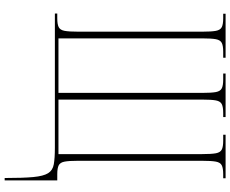

<svg xmlns="http://www.w3.org/2000/svg" viewBox="-100 -654 964 803"><g transform="rotate(90 381.5 -252.0)"><path d="M724 210Q724 133 720 90.5Q716 48 704 28.5Q692 9 666.5 4.5Q641 0 597 0H36V-10H56Q81 -10 93 -16Q105 -22 108.5 -40.5Q112 -59 112 -98V-616Q112 -655 108.5 -673.5Q105 -692 93 -698Q81 -704 56 -704H37V-714H221V-704H196Q171 -704 159 -698Q147 -692 143.5 -673.5Q140 -655 140 -616V-15H368V-616Q368 -655 364.5 -673.5Q361 -692 349 -698Q337 -704 312 -704H287V-714H469V-704H452Q427 -704 415 -698Q403 -692 399.5 -673.5Q396 -655 396 -616V-15H624V-616Q624 -655 620.5 -673.5Q617 -692 605 -698Q593 -704 568 -704H543V-714H725V-704H708Q683 -704 671 -698Q659 -692 655.5 -673.5Q652 -655 652 -616V-96Q652 -59 655.5 -40.5Q659 -22 671 -16Q683 -10 708 -10H734V210Z"/></g></svg>

Font: Noto Serif Display ExtraCondensed Thin
Style: Regular
Weight: 100
Width: 2
Designer: Monotype Design Team
Foundry: Monotype Imaging Inc.
Version: Version 2.009